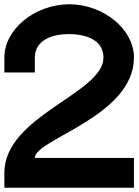

<svg xmlns="http://www.w3.org/2000/svg" viewBox="-32 -830 654 901"><path d="M131.5 -560V-490H-11.5V-560C-11.5 -692 130.3 -809 292.5 -810C455.8 -810 597.5 -690 596.5 -560C596.5 -283 131.5 -177 131.5 -89H526.5H596.5V51H526.5H-11.5V-19C-11.5 -287 454.7 -392 453.5 -560C453.5 -627 397.2 -669 292.5 -670C189 -670 131.5 -627 131.5 -560Z"/></svg>

Font: Nordica Plus
Style: NordicaClassicRgExt
Weight: 500
Version: Version 1.01